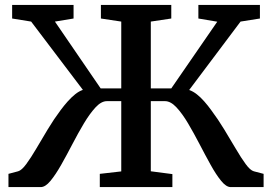

<svg xmlns="http://www.w3.org/2000/svg" viewBox="-20 -763 1110 783"><path d="M14.5 0V-54L54 -64.5Q68.5 -68.5 87.2 -94Q106 -119.5 128 -157Q150 -194.5 175 -236Q200 -277.5 227 -313.5Q241.5 -333 256.5 -349.8Q271.5 -366.5 286.8 -378.8Q302 -391 318 -396.5L107 -675L29.5 -687.5V-743H280V-687.5L204 -675L390.5 -402.5H474.5V-675L391.5 -687.5V-743H678.5V-687.5L595 -675V-402.5H678.5L866 -674.5L789 -687.5V-743H1040V-687.5L961 -675L751.5 -396Q767.5 -390.5 783 -378.2Q798.5 -366 813.2 -349.2Q828 -332.5 842 -313Q869 -277 894.2 -235.5Q919.5 -194 941.5 -156.5Q963.5 -119 982 -93.8Q1000.5 -68.5 1015 -64.5L1055 -54V0H921Q902.5 0 881.8 -25.5Q861 -51 839 -90.8Q817 -130.5 793.8 -175.2Q770.5 -220 747 -259.8Q723.5 -299.5 699.8 -325Q676 -350.5 653 -350.5H595V-64.5L683 -53V0H387V-54L474.5 -64V-350.5H416Q393 -350.5 369.5 -325Q346 -299.5 322.2 -259.8Q298.5 -220 275.2 -175.2Q252 -130.5 229.5 -90.8Q207 -51 186 -25.5Q165 0 146 0Z"/></svg>

Font: Merriweather SemiBold
Style: Regular
Weight: 600
Version: Version 2.100